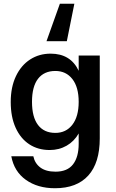

<svg xmlns="http://www.w3.org/2000/svg" viewBox="-20 -795 616 1020"><path d="M298 -775H375L335 -576H227ZM398 -500H510V-60Q510 70 449 137.5Q388 205 272 205Q180 205 117.5 160.5Q55 116 40 35H157Q165 73 194.5 95Q224 117 275 117Q338 117 368 78Q398 39 398 -31V-86Q374 -44 334 -21Q294 2 244 2Q182 2 135.5 -28.5Q89 -59 63 -116.5Q37 -174 37 -253Q37 -332 64.5 -390Q92 -448 140 -479Q188 -510 249 -510Q355 -510 398 -419ZM398 -254Q398 -332 364.5 -375Q331 -418 274 -418Q214 -418 182 -376.5Q150 -335 150 -254Q150 -173 182 -131Q214 -89 274 -89Q331 -89 364.5 -132.5Q398 -176 398 -254Z"/></svg>

Font: CBA Beacon Sans Bold
Style: Regular
Weight: 700
Designer: Wei Huang
Foundry: Wei Huang
Version: Version 1.002